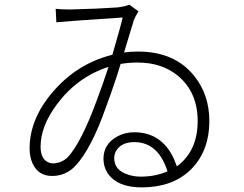

<svg xmlns="http://www.w3.org/2000/svg" viewBox="-20 -771 1040 820"><path d="M582 -16.6Q642.6 -16.6 695.3 -39.1Q656.2 -163.1 554.7 -164.1Q497.1 -164.1 475.6 -126Q467.8 -111.3 467.8 -95.7Q467.8 -43 529.3 -24.4Q553.7 -16.6 582 -16.6ZM391.6 -337.9Q422.9 -420.9 443.4 -485.4Q310.5 -442.4 223.6 -326.2Q153.3 -232.4 153.3 -144.5Q153.3 -88.9 190.4 -76.2Q198.2 -73.2 206.1 -73.2Q243.2 -74.2 269.5 -99.6Q326.2 -161.1 391.6 -337.9ZM532.2 -751 571.3 -722.7Q555.7 -696.3 551.8 -685.5Q532.2 -620.1 509.8 -546.9Q536.1 -550.8 570.3 -550.8Q727.5 -550.8 811.5 -444.3Q874 -364.3 874 -254.9Q874 -121.1 790 -42Q712.9 29.3 585 29.3Q479.5 29.3 438.5 -33.2Q421.9 -60.5 421.9 -92.8Q421.9 -156.2 481.4 -188.5Q513.7 -206.1 553.7 -206.1Q669.9 -206.1 722.7 -92.8Q729.5 -77.1 735.4 -60.5Q824.2 -126 824.2 -253.9Q824.2 -376 741.2 -446.3Q671.9 -503.9 567.4 -503.9Q530.3 -503.9 495.1 -498Q472.7 -421.9 432.6 -313.5Q370.1 -135.7 302.7 -63.5Q261.7 -19.5 202.1 -19.5Q143.6 -19.5 119.1 -73.2Q106.4 -100.6 106.4 -136.7Q106.4 -262.7 205.1 -377.9Q307.6 -498 456.1 -536.1Q459 -537.1 460 -537.1Q496.1 -661.1 503.9 -696.3Q253.9 -679.7 220.7 -675.8L217.8 -733.4Q241.2 -730.5 278.3 -730.5Q399.4 -733.4 482.4 -739.3Q517.6 -744.1 532.2 -751Z"/></svg>

Font: Taipei Sans TC Beta Light
Style: Regular
Weight: 300
Designer: JT Foundry
Foundry: JT Foundry
Version: Version 1.000